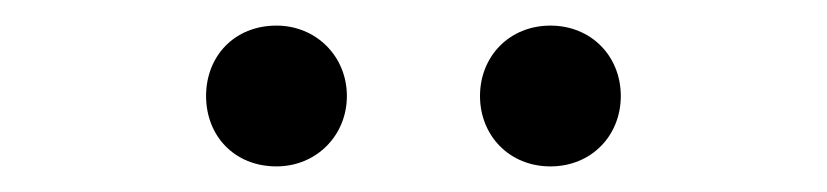

<svg xmlns="http://www.w3.org/2000/svg" viewBox="-20 -787 646 150"><path d="M196 -657C227 -657 251 -681 251 -712C251 -743 227 -767 196 -767C163 -767 141 -743 141 -712C141 -681 163 -657 196 -657ZM410 -657C442 -657 465 -681 465 -712C465 -743 442 -767 410 -767C378 -767 355 -743 355 -712C355 -681 378 -657 410 -657Z"/></svg>

Font: Noto Sans CJK SC
Style: Regular
Weight: 400
Designer: Ryoko NISHIZUKA 西塚涼子 (kana, bopomofo & ideographs); Paul D. Hunt (Latin, Greek & Cyrillic); Sandoll Communications 산돌커뮤니
Foundry: Adobe
Version: Version 2.004;hotconv 1.0.118;makeotfexe 2.5.65603